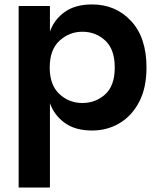

<svg xmlns="http://www.w3.org/2000/svg" viewBox="-20 -581 716 865"><path d="M205 264H64V-554H205V-439Q224 -493 271.5 -527Q319 -561 395 -561Q501 -561 570.5 -486.5Q640 -412 640 -277Q640 -185 607 -122Q574 -59 518.5 -26Q463 7 395 7Q319 7 271.5 -27.5Q224 -62 205 -116ZM351 -117Q411 -117 454 -156Q497 -195 497 -277Q497 -359 454 -398.5Q411 -438 351 -438Q292 -438 248 -397.5Q204 -357 204 -277Q204 -198 247.5 -157.5Q291 -117 351 -117Z"/></svg>

Font: Ulagadi Sans SemiBold
Style: Regular
Weight: 600
Designer: Ninad Kale (Devanagari), Jonny Pinhorn (Latin)
Foundry: Indian Type Foundry
Version: Version 3.01;March 29, 2020;FontCreator 12.0.0.2522 64-bit; 